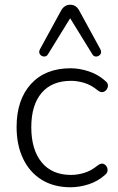

<svg xmlns="http://www.w3.org/2000/svg" viewBox="-20 -782 499 810"><path d="M278 8Q207 8 156 -23.5Q105 -55 77.5 -112.5Q50 -170 50 -246Q50 -361 110.5 -427.5Q171 -494 278 -494Q315 -494 354.5 -481Q394 -468 425 -440Q438 -430 435 -416Q432 -402 419.5 -395.5Q407 -389 392 -401Q364 -424 335 -432.5Q306 -441 280 -441Q199 -441 155.5 -390Q112 -339 112 -245Q112 -151 155.5 -97.5Q199 -44 280 -44Q306 -44 335 -52.5Q364 -61 392 -84Q408 -96 419.5 -89.5Q431 -83 433.5 -69Q436 -55 424 -45Q393 -17 354 -4.5Q315 8 278 8ZM403 -575Q410 -562 403.5 -553Q397 -544 386 -543.5Q375 -543 369 -554L276 -705L183 -554Q177 -543 166 -543.5Q155 -544 148.5 -553Q142 -562 149 -575L237 -736Q251 -762 276 -762Q302 -762 315 -736Z"/></svg>

Font: Nunito Light
Style: Regular
Weight: 300
Designer: Vernon Adams
Foundry: Vernon Adams
Version: Version 3.601; ttfautohint (v1.8.2.53-6de2)